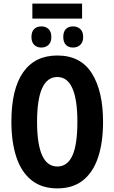

<svg xmlns="http://www.w3.org/2000/svg" viewBox="-20 -1032 633 1062"><path d="M434 -1012V-929H159V-1012ZM209 -886Q233 -886 248.5 -871.5Q264 -857 264 -827Q264 -799 248.5 -784Q233 -769 209 -769Q184 -769 169 -784Q154 -799 154 -827Q154 -857 169 -871.5Q184 -886 209 -886ZM384 -886Q408 -886 424 -871.5Q440 -857 440 -827Q440 -799 424 -784Q408 -769 384 -769Q359 -769 344.5 -784Q330 -799 330 -827Q330 -857 344.5 -871.5Q359 -886 384 -886ZM550 -358Q550 -244 522.5 -161.5Q495 -79 439 -34.5Q383 10 297 10Q211 10 154.5 -35Q98 -80 70.5 -163Q43 -246 43 -359Q43 -539 108 -632Q173 -725 297 -725Q426 -725 488 -626.5Q550 -528 550 -358ZM185 -358Q185 -111 297 -111Q353 -111 380.5 -171.5Q408 -232 408 -358Q408 -606 297 -606Q185 -606 185 -358Z"/></svg>

Font: Noto Sans ExtraCondensed
Style: Bold
Weight: 700
Width: 2
Designer: Monotype Design Team
Foundry: Monotype Imaging Inc.
Version: Version 2.013; ttfautohint (v1.8.4.7-5d5b)